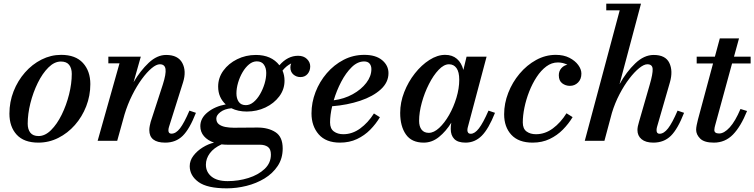

<svg xmlns="http://www.w3.org/2000/svg" viewBox="-20 -770 4125 1050"><path d="M190 10Q111 10 71.2 -33.5Q31.5 -77 31.5 -148.5Q31.5 -212.5 54.2 -270.5Q77 -328.5 116.5 -373.5Q156 -418.5 207 -444.2Q258 -470 314.5 -470Q393 -470 433.5 -425.8Q474 -381.5 474 -310Q474 -246.5 451.5 -188.8Q429 -131 389.5 -86.2Q350 -41.5 298.8 -15.8Q247.5 10 190 10ZM191 -26Q226.5 -26 259.2 -58.5Q292 -91 317.5 -143Q343 -195 357.8 -254Q372.5 -313 372.5 -366Q372.5 -397 358.2 -415.2Q344 -433.5 313 -433.5Q277.5 -433.5 244.8 -401Q212 -368.5 186.5 -316.5Q161 -264.5 146.2 -205.5Q131.5 -146.5 131.5 -93.5Q131.5 -62.5 146 -44.2Q160.5 -26 191 -26Z M633.5 -423.5H572.5V-460H750L710.5 -320.5Q747.5 -383.5 793.2 -426.5Q839 -469.5 888.5 -469.5Q953.5 -469.5 977 -425.5Q1000.5 -381.5 981 -319.5L904 -75.5Q901 -66 901 -57Q901 -39 917.5 -39Q942 -39 964.5 -68.2Q987 -97.5 1016 -165L1051.5 -153Q1017 -64.5 979.2 -27.2Q941.5 10 883.5 10Q796.5 10 796.5 -59Q796.5 -69 799 -82Q801.5 -95 804 -103.5L870.5 -308Q889 -366 885.2 -392.2Q881.5 -418.5 854 -418.5Q835 -418.5 809 -396.8Q783 -375 755.2 -337Q727.5 -299 702.8 -249.5Q678 -200 661 -144L621 0H514Z M1329.5 -160Q1282 -160 1245.5 -178Q1208 -174.5 1185.5 -157.2Q1163 -140 1163 -122Q1163 -101 1177.2 -90.2Q1191.5 -79.5 1213.2 -75.5Q1235 -71.5 1257.5 -71.5Q1275 -71.5 1300.2 -71.8Q1325.5 -72 1349.8 -72.2Q1374 -72.5 1388.5 -72.5Q1447.5 -72.5 1486.8 -47Q1526 -21.5 1526 42Q1526 96.5 1498.8 137.5Q1471.5 178.5 1426.8 205.8Q1382 233 1328 246.5Q1274 260 1220.5 260Q1113.5 260 1065.8 225.5Q1018 191 1017.5 139Q1017.5 108 1037.8 81.5Q1058 55 1088.8 36Q1119.5 17 1150.5 10Q1115.5 -2 1095.5 -25.2Q1075.5 -48.5 1075.5 -80Q1075.5 -124 1115.8 -156.2Q1156 -188.5 1214.5 -199Q1195 -216.5 1184 -241Q1173 -265.5 1173 -296.5Q1173 -344.5 1201.5 -383.8Q1230 -423 1277 -446.2Q1324 -469.5 1379.5 -469.5Q1464 -469.5 1508 -413Q1553 -465 1610.5 -465Q1640.5 -465 1658.5 -447.5Q1676.5 -430 1676.5 -407Q1676.5 -382.5 1662 -365.5Q1647.5 -348.5 1623 -348.5Q1600.5 -348.5 1584.2 -362.8Q1568 -377 1568 -401.5Q1568 -413 1572.5 -423Q1546.5 -410.5 1525 -384Q1536 -358.5 1536 -328.5Q1536 -281 1507.2 -242.8Q1478.5 -204.5 1431.5 -182.2Q1384.5 -160 1329.5 -160ZM1324.5 -195Q1346.5 -195 1366.5 -211.5Q1386.5 -228 1402 -254.8Q1417.5 -281.5 1426.8 -312.2Q1436 -343 1436 -371Q1436 -398.5 1423.2 -416.5Q1410.5 -434.5 1384.5 -434.5Q1362 -434.5 1342 -418Q1322 -401.5 1306.5 -375Q1291 -348.5 1282 -317.8Q1273 -287 1273 -259Q1273 -231.5 1285.5 -213.2Q1298 -195 1324.5 -195ZM1106 130.5Q1106 170.5 1136.5 195.5Q1167 220.5 1225 220.5Q1284 220.5 1338.2 203.5Q1392.5 186.5 1427 154Q1461.5 121.5 1461.5 75.5Q1461.5 45 1444.8 33.2Q1428 21.5 1402 21.5H1226.5Q1208.5 21.5 1191.5 19.5Q1149 39 1127.5 68.2Q1106 97.5 1106 130.5Z M1785 -100.5Q1785 -66.5 1805.8 -51.2Q1826.5 -36 1857.5 -36Q1906.5 -36 1949.5 -67.2Q1992.5 -98.5 2025 -149.5L2057.5 -129Q2036 -92.5 2004.8 -60.8Q1973.5 -29 1932.2 -9.5Q1891 10 1839 10Q1762.5 10 1723 -35.2Q1683.5 -80.5 1683.5 -150Q1683.5 -209.5 1705.5 -266.5Q1727.5 -323.5 1767 -369.5Q1806.5 -415.5 1859 -442.8Q1911.5 -470 1972.5 -470Q2035 -470 2069.8 -441Q2104.5 -412 2104.5 -370Q2104.5 -319.5 2062.2 -281Q2020 -242.5 1949.8 -219Q1879.5 -195.5 1796.5 -189Q1785 -140 1785 -100.5ZM1971.5 -434Q1935.5 -434 1903.5 -402.8Q1871.5 -371.5 1846 -322.8Q1820.5 -274 1805 -221.5Q1862.5 -229 1909 -254.8Q1955.5 -280.5 1983.2 -316.8Q2011 -353 2011 -392Q2011 -410.5 2001.2 -422.2Q1991.5 -434 1971.5 -434Z M2687 -153Q2652 -65 2614.5 -27.5Q2577 10 2526 10Q2484 10 2464.5 -9.8Q2445 -29.5 2445 -64.5Q2445 -80 2447 -91.5L2448 -99Q2419 -52 2380.8 -21Q2342.5 10 2297.5 10Q2231 10 2199.8 -34.8Q2168.5 -79.5 2168.5 -152.5Q2168.5 -210 2190.5 -266.2Q2212.5 -322.5 2248.8 -368.5Q2285 -414.5 2328.5 -442.2Q2372 -470 2414.5 -470Q2453.5 -470 2478.8 -448.2Q2504 -426.5 2514 -387.5L2531.5 -460H2641L2538 -73Q2536 -65.5 2536 -57.5Q2536 -50 2540.2 -44.2Q2544.5 -38.5 2554.5 -38.5Q2576.5 -38.5 2599.2 -68Q2622 -97.5 2651.5 -165ZM2491.5 -334Q2491.5 -376.5 2476.5 -397.5Q2461.5 -418.5 2435.5 -418.5Q2407.5 -418.5 2378.8 -388.2Q2350 -358 2325.8 -310.2Q2301.5 -262.5 2286.8 -209Q2272 -155.5 2272 -109Q2272 -78.5 2285.5 -61Q2299 -43.5 2325 -43.5Q2352.5 -43.5 2381.8 -70.5Q2411 -97.5 2436 -141.2Q2461 -185 2476.2 -235.8Q2491.5 -286.5 2491.5 -334Z M3111.5 -129.5Q3089.5 -93 3058.2 -61.2Q3027 -29.5 2985.8 -9.8Q2944.5 10 2893 10Q2816 10 2776.5 -32.8Q2737 -75.5 2737 -145Q2737 -204.5 2759.5 -262.2Q2782 -320 2821.5 -367Q2861 -414 2912 -442Q2963 -470 3019.5 -470Q3062.5 -470 3093.8 -454Q3125 -438 3142.2 -414.5Q3159.5 -391 3159.5 -367.5Q3159.5 -337 3141.2 -318.8Q3123 -300.5 3096.5 -300.5Q3073 -300.5 3054.5 -314.5Q3036 -328.5 3036 -358.5Q3036 -381 3049.8 -396.8Q3063.5 -412.5 3083 -416Q3058 -428.5 3031 -428.5Q2997 -428.5 2967.8 -406.8Q2938.5 -385 2914.8 -348.8Q2891 -312.5 2874 -269Q2857 -225.5 2848 -181.5Q2839 -137.5 2839 -100.5Q2839 -66 2859.5 -51Q2880 -36 2911 -36Q2960.5 -36 3003.2 -67.5Q3046 -99 3078 -150.5Z M3533.5 -308Q3550.5 -366.5 3549.2 -392.5Q3548 -418.5 3520 -418.5Q3501.5 -418.5 3475.5 -397.5Q3449.5 -376.5 3421.5 -340Q3393.5 -303.5 3368.2 -255.2Q3343 -207 3326.5 -153L3285.5 0H3178L3369 -713.5H3295.5V-750H3485.5L3368 -309.5Q3405.5 -377 3453.8 -423.2Q3502 -469.5 3555 -469.5Q3619.5 -469.5 3640.5 -425.8Q3661.5 -382 3643.5 -319.5L3573 -75.5Q3570.5 -66 3570.5 -58Q3570.5 -38.5 3587 -38.5Q3610.5 -38.5 3633.5 -68Q3656.5 -97.5 3685.5 -165L3721 -153Q3686.5 -64.5 3648.8 -27.2Q3611 10 3553 10Q3511 10 3488.5 -8.8Q3466 -27.5 3466 -59Q3466 -67.5 3468.2 -79.2Q3470.5 -91 3474.5 -103.5Z M4065.5 -163Q4031.5 -78.5 3988.5 -34.2Q3945.5 10 3884 10Q3831.5 10 3809.2 -12Q3787 -34 3787 -60.5Q3787 -70.5 3790 -86Q3793 -101.5 3797 -116.5L3879.5 -423H3790V-460H3889.5L3916.5 -560H4021.5L3994 -460H4085V-423H3983.5L3891 -84.5Q3889.5 -79 3888 -72.2Q3886.5 -65.5 3886.5 -59Q3886.5 -40 3913 -40Q3940 -40 3970.5 -73.2Q4001 -106.5 4029.5 -174Z"/></svg>

Font: Bodoni* 06pt Medium
Style: Italic
Weight: 500
Italic angle: -13°
Version: Version 2.3